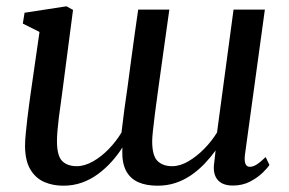

<svg xmlns="http://www.w3.org/2000/svg" viewBox="-20 -580 918 610"><path d="M178 -288Q176 -271.5 173 -250.8Q170 -230 167.2 -208.5Q164.5 -187 162.8 -167.2Q161 -147.5 161 -132Q161 -85 177.5 -68.5Q194 -52 224 -52Q248.5 -52 275.5 -67.2Q302.5 -82.5 326 -107Q349.5 -131.5 366 -159Q370 -193.5 375 -231.5Q380 -269.5 385.5 -305.5Q391 -346.5 396.5 -388.2Q402 -430 407.8 -470.8Q413.5 -511.5 419 -549.5H518Q507 -470.5 498.2 -408.2Q489.5 -346 483 -299Q476.5 -252 472.2 -218.5Q468 -185 465.8 -163.8Q463.5 -142.5 463.5 -131.5Q463.5 -85 480.5 -68.5Q497.5 -52 527 -52Q552 -52 578.5 -67.5Q605 -83 628.8 -107.2Q652.5 -131.5 669.5 -159L722 -549.5H821.5L758 -87Q756 -67.5 760.2 -58.8Q764.5 -50 773.5 -50Q783.5 -50 795 -57Q806.5 -64 824 -81L836 -56Q831 -47.5 815 -31.8Q799 -16 774.8 -3.2Q750.5 9.5 720 9.5Q685.5 9.5 670.5 -9.8Q655.5 -29 660.5 -62.5L665 -102Q649.5 -80.5 630.2 -60.2Q611 -40 588 -24Q565 -8 538.2 1Q511.5 10 480.5 10Q444.5 10 419.2 -1.2Q394 -12.5 381 -36.5Q368 -60.5 368.5 -98.5L369 -111.5Q354 -88 334.8 -66.5Q315.5 -45 292 -27.5Q268.5 -10 240.8 0Q213 10 181 10Q147.5 10 120.2 -2Q93 -14 76.5 -41.5Q60 -69 59.5 -116Q59.5 -132.5 61.8 -155.8Q64 -179 67 -204.5Q70 -230 73.2 -253Q76.5 -276 78.5 -291L105.5 -478.5L52.5 -505L58 -539.5L191 -560L212 -548.5Z"/></svg>

Font: Merriweather 36pt
Style: Italic
Weight: 400
Italic angle: -7.8°
Version: Version 2.101